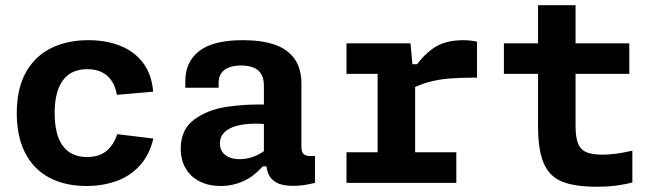

<svg xmlns="http://www.w3.org/2000/svg" viewBox="-20 -700 2520 735"><path d="M311.1 12Q228.9 12 168.9 -19.9Q108.9 -51.8 76.5 -114.2Q44.2 -176.6 44.2 -266.6Q44.2 -361.6 79.7 -424Q115.2 -486.5 176.8 -516.3Q238.4 -546.2 318.3 -546.2Q387.6 -546.2 441.7 -524.2Q495.8 -502.3 528.5 -458.2Q561.2 -414 566.2 -349.1L427.4 -337Q419.6 -383.9 390.7 -409.6Q361.8 -435.2 313.6 -435.2Q252.2 -435.2 220.7 -392.3Q189.2 -349.4 189.2 -266.6Q189.2 -210.5 203.6 -173.1Q218 -135.8 245.7 -117.3Q273.4 -98.9 313.2 -98.9Q359.1 -98.9 387.2 -121.9Q415.2 -144.8 428.7 -186.4L567 -169.6Q551.9 -105.5 514 -64.9Q476.1 -24.3 423.9 -6.2Q371.8 12 311.1 12Z M1133.9 -378.4V-140.8Q1133.9 -124 1138.3 -115.6Q1142.7 -107.2 1153.6 -104.4Q1164.5 -101.5 1185.8 -103.2V0Q1141 11.5 1102.3 11.5Q1060.3 11.5 1037.6 -1.5Q1014.8 -14.6 1006.5 -36.5Q998.2 -58.3 998.2 -90.3L990.2 -99.7V-372.5Q990.2 -400.1 979.5 -417.2Q968.7 -434.4 949.8 -441.7Q930.8 -449 903.9 -449.3Q877 -449.2 857.6 -442.2Q838.2 -435.2 827.6 -420.5Q817 -405.8 816.9 -383.7L816.8 -364.2H689.4V-390.1Q689.4 -463 742.5 -504.6Q795.7 -546.2 910.5 -546.2Q981.2 -546.2 1030.8 -529.3Q1080.3 -512.4 1107.1 -475.3Q1133.9 -438.2 1133.9 -378.4ZM959.7 -226.6Q915.1 -226.6 884.4 -217.8Q853.7 -209 837.8 -192.2Q821.8 -175.5 821.8 -151.1Q821.8 -132.4 831 -118.8Q840.1 -105.2 857.1 -97.9Q874.1 -90.6 897.6 -90.6Q927.5 -90.6 955.7 -102.3Q983.9 -114.1 1009.5 -135.5L1006.8 -63.2H985.6Q965 -39.8 941.7 -23.5Q918.3 -7.2 888.2 2.4Q858.1 12 824.3 12Q779.1 12 744.5 -5.4Q709.8 -22.8 690.9 -55.2Q671.9 -87.5 671.9 -131Q671.9 -203.8 722.6 -241.7Q773.3 -279.7 847.4 -291Q921.4 -302.4 1008.8 -299.5L1052.3 -214.8Q1028.8 -220.1 1006.9 -223.3Q984.9 -226.6 959.7 -226.6Z M1560.6 -435.8H1569.2V-0.2H1425.6V-439.7L1448.1 -417.2H1306.4V-534.2H1551.4ZM1546.6 -356V-454.3H1576.8Q1612.7 -501.7 1652.8 -523.9Q1692.9 -546.1 1753.6 -546.1Q1782.3 -546.1 1806.1 -540.2V-402.9Q1744.6 -402.9 1701.9 -399.6Q1659.3 -396.2 1621.7 -386Q1584 -375.8 1546.6 -356ZM1306.4 -117H1726.8V0H1306.4Z M2389 -534.2V-417.2H1909V-534.2H2079.4H2093.9ZM2039.7 -218.2V-680.1H2183.3V-217.4Q2183.3 -172.8 2193.5 -149.3Q2203.6 -125.9 2225.6 -117Q2247.6 -108 2287.6 -108Q2335.6 -108 2400.7 -123.2V-1.7Q2372.1 6.2 2338.6 10.5Q2305.2 14.9 2268 14.9Q2181.5 15 2133 -4.2Q2084.6 -23.4 2062.1 -73.5Q2039.7 -123.6 2039.7 -218.2Z"/></svg>

Font: Monaspace Neon Var ExtraLight
Style: Regular
Weight: 200
Designer: Riley Cran and the Lettermatic Team
Version: Version 1.200 (Monaspace Neon Var)